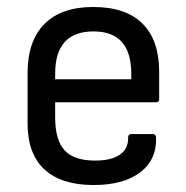

<svg xmlns="http://www.w3.org/2000/svg" viewBox="-20 -519 533 550"><path d="M248 11Q156 11 107.5 -33.5Q59 -78 59 -166V-309Q59 -402 107.5 -450.5Q156 -499 247 -499Q340 -499 388 -451.5Q436 -404 436 -313V-235Q436 -226 427 -226H138V-183Q138 -118 165 -88.5Q192 -59 252 -59Q299 -59 323.5 -76Q348 -93 347 -125Q347 -135 357 -135H418Q425 -135 427 -127Q430 -63 382.5 -26Q335 11 248 11ZM138 -292H356V-308Q356 -429 248 -429Q138 -429 138 -308Z"/></svg>

Font: Sofia Sans Semi Condensed
Style: Regular
Weight: 400
Designer: Botio Nikoltchev, Ani Petrova
Foundry: lettersoup
Version: Version 4.100; ttfautohint (v1.8.4.7-5d5b)